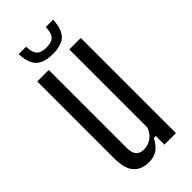

<svg xmlns="http://www.w3.org/2000/svg" viewBox="-239 -797 856 856"><g transform="rotate(-45 189.0 -369.0)"><path d="M149 7.2Q100.9 7.2 75.3 -21.4Q49.7 -50.1 49.7 -115.7V-600H122.2V-110.2Q122.2 -77.9 134.3 -63.4Q146.5 -48.9 173 -48.9Q198.7 -48.9 220.4 -64.6Q242.2 -80.4 251.6 -108.6V-600H324.1V0H251.6V-54.3H238.7Q223.7 -23.3 201.4 -8Q179.2 7.2 149 7.2ZM186 -637Q130.2 -637 104.9 -661.9Q79.6 -686.8 77.1 -744.8H124Q124.4 -708.6 138.5 -693.2Q152.6 -677.8 186 -677.8Q219.4 -677.8 233.5 -693.2Q247.6 -708.6 248 -744.8H294.5Q291.8 -686.8 266.8 -661.9Q241.7 -637 186 -637Z"/></g></svg>

Font: Big Shoulders Display SC Thin
Style: Regular
Weight: 100
Designer: Patric King
Foundry: XO Type Co
Version: Version 2.002